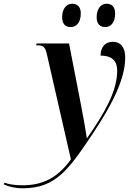

<svg xmlns="http://www.w3.org/2000/svg" viewBox="-174 -769 708 1029"><path d="M391 -624C417 -624 443 -645 443 -696C443 -733 425 -749 397 -749C364 -749 344 -718 344 -677C344 -640 362 -624 391 -624ZM205 -624C232 -624 259 -645 259 -697C259 -733 240 -749 213 -749C179 -749 159 -718 159 -677C159 -640 177 -624 205 -624ZM-53 240C126 240 194 141 330 -63C430 -214 497 -348 497 -461C497 -514 474 -545 430 -545C393 -545 365 -520 365 -471C417 -471 454 -451 454 -390C454 -280 386 -163 293 -29H291C286 -68 268 -166 258 -217L196 -536H22L20 -526H30C60 -526 69 -515 78 -475L206 85C136 183 56 224 -53 224C-101 224 -132 217 -150 210L-154 219C-129 231 -93 240 -53 240Z"/></svg>

Font: Noto Serif Display SemiCondensed SemiBold
Style: Italic
Weight: 600
Width: 4
Italic angle: -12°
Designer: Monotype Design Team
Foundry: Monotype Imaging Inc.
Version: Version 2.009